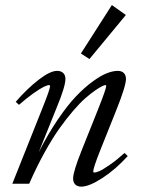

<svg xmlns="http://www.w3.org/2000/svg" viewBox="-20 -713 548 745"><path d="M327.1 -483.9 293.9 -505.4 414.1 -693.4 468.3 -654.8ZM27.8 0 147 -299.3Q174.3 -367.7 174.3 -378.9Q174.3 -382.8 169.9 -382.8Q164.1 -382.8 150.1 -376.2Q136.2 -369.6 109.9 -351.1Q83.5 -332.5 53.7 -306.2L41 -317.9Q85 -368.7 129.6 -403.3Q174.3 -438 201.7 -438Q216.8 -438 225.3 -429.7Q233.9 -421.4 233.9 -406.7Q233.9 -377.9 200.7 -297.4L130.4 -122.6Q165.5 -191.9 203.4 -247.8Q241.2 -303.7 274.2 -338.4Q307.1 -373 338.9 -396.2Q370.6 -419.4 394.3 -428.7Q418 -438 437 -438Q452.1 -438 460.4 -429.7Q468.8 -421.4 468.8 -406.7Q468.8 -379.4 430.7 -284.2L368.2 -127.9Q341.8 -61 341.8 -47.9Q341.8 -43.5 346.2 -43.5Q352.5 -43.5 365.2 -48.8Q377.9 -54.2 405 -72.8Q432.1 -91.3 463.4 -119.6L475.6 -107.4Q428.2 -55.2 377 -22Q325.7 11.2 295.4 11.2Q280.3 11.2 272 2.9Q263.7 -5.4 263.7 -20.5Q263.7 -46.9 297.4 -130.9L361.8 -292Q392.1 -368.7 392.1 -378.9Q392.1 -382.8 388.2 -382.8Q385.3 -382.8 376 -378.4Q366.7 -374 349.4 -362.1Q332 -350.1 311.5 -332.3Q291 -314.5 264.4 -283.7Q237.8 -252.9 210.7 -214.8Q183.6 -176.8 152.6 -120.8Q121.6 -64.9 93.3 0Z"/></svg>

Font: Elstob 14pt
Style: Italic
Weight: 400
Italic angle: -20°
Designer: Peter S. Baker
Version: Version 1.015